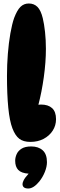

<svg xmlns="http://www.w3.org/2000/svg" viewBox="-20 -811 346 1100"><path d="M154 2Q114 2 90.5 -16Q67 -34 51 -76Q35 -118 27.5 -193.5Q20 -269 20 -376Q20 -440 25 -503Q30 -566 39.5 -620Q49 -674 61 -708Q78 -753 97.5 -772Q117 -791 145 -791Q175 -791 194.5 -771.5Q214 -752 225 -707Q233 -674 238 -628Q243 -582 243 -531Q243 -455 231 -369Q219 -283 200 -211Q208 -212 215 -212Q256 -212 278.5 -191.5Q301 -171 301 -128Q301 -92 282 -62.5Q263 -33 230 -15.5Q197 2 154 2ZM205 229Q172 269 142 269Q109 269 109 243Q109 235 116 221Q123 207 144 184Q102 181 84.5 162.5Q67 144 67 110Q67 91 75.5 72Q84 53 104 40.5Q124 28 159 28Q200 28 224.5 50Q249 72 249 118Q249 144 237 174Q225 204 205 229Z"/></svg>

Font: DynaPuff Condensed
Style: Bold
Weight: 700
Width: 3
Designer: Toshi Omagari, Jennifer Daniel
Foundry: Google Fonts
Version: Version 2.000; ttfautohint (v1.8.4.7-5d5b)